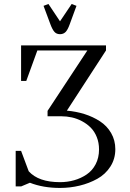

<svg xmlns="http://www.w3.org/2000/svg" viewBox="-20 -928 649 956"><path d="M58.1 0V-176.8H85L123 -75.2Q171.9 -21 278.8 -21Q315.4 -21 349.1 -30.5Q382.8 -40 411.1 -59.1Q439.5 -78.1 456.3 -110.4Q473.1 -142.6 473.1 -184.1Q473.1 -217.3 461.9 -245.4Q450.7 -273.4 432.1 -292.2Q413.6 -311 388.9 -324.2Q364.3 -337.4 338.1 -343.3Q312 -349.1 285.2 -349.1H216.8V-376L415 -676.8H166L110.8 -524.9H85V-702.1H507.8V-676.8L313 -377Q359.4 -373 401.1 -359.9Q442.9 -346.7 477.8 -324Q512.7 -301.3 533.4 -265.4Q554.2 -229.5 554.2 -185.1Q554.2 -136.7 529.5 -98.4Q504.9 -60.1 464.4 -37.6Q423.8 -15.1 376.5 -3.7Q329.1 7.8 278.8 7.8Q194.8 7.8 128.9 -18.1L85.9 0ZM196.8 -898.9 221.2 -908.2 278.8 -821.8 336.9 -908.2 360.8 -898.9 327.1 -807.1Q317.4 -779.8 306.6 -768.8Q295.9 -757.8 278.8 -757.8Q261.7 -757.8 251.5 -768.8Q241.2 -779.8 231 -807.1Z"/></svg>

Font: Dihjauti S
Style: Regular
Weight: 400
Designer: T. Christopher White
Version: Version 3.0.0